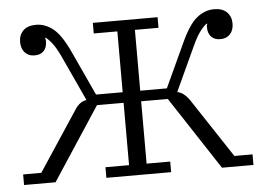

<svg xmlns="http://www.w3.org/2000/svg" viewBox="-43 -577 868 632"><g transform="rotate(-5 391.0 -261.0)"><path d="M12 -35H72L200 -229Q209 -244 219 -251.5Q229 -259 241 -261L174 -406Q160 -437 147.5 -453.5Q135 -470 125 -477L123 -476Q125 -471 125 -468.5Q125 -466 125 -464Q125 -445 114.5 -433.5Q104 -422 84 -422Q64 -422 52 -435Q40 -448 40 -470Q40 -493 54.5 -507.5Q69 -522 97 -522Q127 -522 153.5 -501Q180 -480 207 -421L274 -276H362V-477H284V-512H498V-477H420V-276H508L575 -421Q602 -480 628.5 -501Q655 -522 685 -522Q713 -522 727.5 -507.5Q742 -493 742 -470Q742 -448 730 -435Q718 -422 698 -422Q678 -422 667.5 -433.5Q657 -445 657 -464Q657 -466 657 -468.5Q657 -471 659 -476L657 -477Q647 -470 634.5 -453.5Q622 -437 608 -406L541 -261Q563 -257 582 -229L710 -35H770V0H666L508 -241H420V-35H498V0H284V-35H362V-241H274L116 0H12Z"/></g></svg>

Font: IBM Plex Serif Light
Style: Regular
Weight: 300
Designer: Mike Abbink, Paul van der Laan, Pieter van Rosmalen
Foundry: Bold Monday
Version: Version 3.001